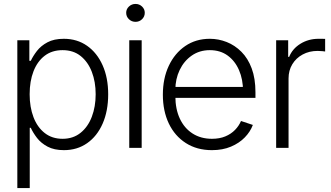

<svg xmlns="http://www.w3.org/2000/svg" viewBox="-20 -750 1678 974"><path d="M67.9 204.1V-545.9H128.9V-441.4H136.2Q147.5 -465.8 167.5 -491.7Q187.5 -517.6 220.7 -535.4Q253.9 -553.2 303.7 -553.2Q371.1 -553.2 421.6 -517.8Q472.2 -482.4 500.5 -418.9Q528.8 -355.5 528.8 -271.5Q528.8 -187 500.7 -123Q472.7 -59.1 422.1 -23.7Q371.6 11.7 304.2 11.7Q254.9 11.7 221.4 -6.1Q188 -23.9 167.7 -50.3Q147.5 -76.7 136.2 -101.6H130.9V204.1ZM297.4 -45.9Q351.1 -45.9 388.7 -76.2Q426.3 -106.4 445.8 -157.7Q465.3 -209 465.3 -272Q465.3 -335 445.8 -385.5Q426.3 -436 389.2 -465.8Q352.1 -495.6 297.4 -495.6Q243.7 -495.6 206.5 -467Q169.4 -438.5 149.9 -388.2Q130.4 -337.9 130.4 -272Q130.4 -206.5 149.9 -155.5Q169.4 -104.5 206.8 -75.2Q244.1 -45.9 297.4 -45.9Z M635.7 0V-545.9H698.7V0ZM667.5 -639.2Q647.9 -639.2 634 -652.6Q620.1 -666 620.1 -685.1Q620.1 -703.6 634 -716.8Q647.9 -730 667.5 -730Q687 -730 700.7 -716.8Q714.4 -703.6 714.4 -685.1Q714.4 -666 700.7 -652.6Q687 -639.2 667.5 -639.2Z M1055.2 11.7Q979 11.7 922.9 -24.2Q866.7 -60.1 836.4 -123.5Q806.2 -187 806.2 -269.5Q806.2 -352.1 836.2 -416Q866.2 -480 919.9 -516.6Q973.6 -553.2 1044.4 -553.2Q1088.4 -553.2 1129.9 -536.9Q1171.4 -520.5 1204.6 -487.3Q1237.8 -454.1 1256.8 -403.1Q1275.9 -352.1 1275.9 -281.7V-253.4H849.6V-309.1H1241.7L1212.9 -287.6Q1212.9 -347.2 1192.6 -394Q1172.4 -440.9 1134.8 -468.3Q1097.2 -495.6 1044.4 -495.6Q992.2 -495.6 952.6 -468Q913.1 -440.4 891.4 -394.8Q869.6 -349.1 869.6 -294.9V-262.2Q869.6 -196.8 892.3 -148.2Q915 -99.6 956.8 -72.8Q998.5 -45.9 1055.2 -45.9Q1093.8 -45.9 1123 -58.1Q1152.3 -70.3 1172.4 -91.1Q1192.4 -111.8 1202.6 -136.2L1262.7 -116.2Q1250 -82 1221.9 -53Q1193.8 -23.9 1151.6 -6.1Q1109.4 11.7 1055.2 11.7Z M1380.9 0V-545.9H1441.9V-461.4H1446.8Q1463.4 -502.9 1504.2 -528.1Q1544.9 -553.2 1596.2 -553.2Q1604 -553.2 1613.5 -553.2Q1623 -553.2 1629.4 -552.7V-488.8Q1625.5 -489.3 1614.7 -490.5Q1604 -491.7 1590.8 -491.7Q1548.8 -491.7 1515.4 -473.6Q1481.9 -455.6 1462.9 -424.1Q1443.8 -392.6 1443.8 -352.1V0Z"/></svg>

Font: Inter Tight Light
Style: Regular
Weight: 300
Designer: Rasmus Andersson
Foundry: rsms
Version: Version 3.004